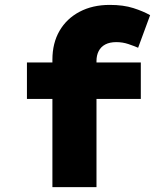

<svg xmlns="http://www.w3.org/2000/svg" viewBox="-20 -764 676 784"><path d="M194 0V-520Q194 -588 223 -638Q252 -688 305 -716Q358 -744 428 -744Q484 -744 524.5 -731Q565 -718 593 -702L544 -569Q528 -576 504.5 -584Q481 -592 455 -592Q428 -592 410 -582.5Q392 -573 383 -555.5Q374 -538 374 -515V0H284Q254 0 231.5 0Q209 0 194 0ZM90 -360V-509H555V-360Z"/></svg>

Font: Lexend Peta ExtraBold
Style: Regular
Weight: 800
Version: Version 1.007